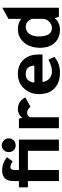

<svg xmlns="http://www.w3.org/2000/svg" viewBox="720 -1409 701 2181"><g transform="rotate(-90 1070.5 -318.5)"><path d="M448 -352H230V0H104V-352H33V-454H104V-514Q104 -645 226 -645Q306 -645 375 -591L329 -525Q289 -551 261 -551Q230 -551 230 -501V-454H575V0H448ZM433 -570Q433 -602 455.5 -625.5Q478 -649 509 -649Q542 -649 565.5 -626Q589 -603 589 -570Q589 -535 566.5 -513Q544 -491 509 -491Q476 -491 454.5 -513.5Q433 -536 433 -570Z M812 -454 824 -414Q834 -435 862.5 -450.5Q891 -466 921 -466Q1011 -466 1055 -381L949 -323Q916 -361 879 -361Q845 -361 829 -326V0H705V-454Z M1542 -186H1230Q1234 -140 1267.5 -109.5Q1301 -79 1347 -79Q1412 -79 1483 -119L1515 -52Q1443 12 1335 12Q1219 12 1154 -54Q1092 -116 1092 -225Q1092 -332 1162 -402Q1225 -466 1322 -466Q1430 -466 1490 -393Q1542 -331 1542 -232ZM1223 -279H1416Q1411 -377 1321 -377Q1234 -377 1223 -279Z M1972 0 1954 -48Q1938 -22 1902 -5Q1866 12 1828 12Q1721 12 1665 -59Q1618 -118 1618 -211Q1618 -342 1694 -413Q1751 -466 1831 -466Q1900 -466 1947 -428V-573L2073 -643V0ZM1947 -173V-300Q1940 -333 1915.5 -354.5Q1891 -376 1858 -376Q1807 -376 1777 -336Q1747 -296 1747 -228Q1747 -79 1844 -79Q1880 -79 1911 -107.5Q1942 -136 1947 -173Z"/></g></svg>

Font: Tajawal
Style: Bold
Weight: 700
Designer: Boutros Fonts
Foundry: Created by Boutros International 2017
Version: Version 1.700